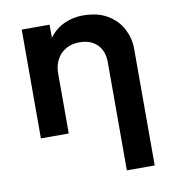

<svg xmlns="http://www.w3.org/2000/svg" viewBox="-81 -587 791 869"><g transform="rotate(-10 314.0 -152.5)"><path d="M432 210V-287Q432 -338 402.5 -368Q373 -398 320 -398Q285.5 -398 258.8 -382.8Q232 -367.5 217 -340Q202 -312.5 202 -276.5V0H74V-500H202V-440Q232 -479.5 272.2 -497.2Q312.5 -515 356.5 -515Q425.5 -515 470.8 -487.5Q516 -460 538 -417Q560 -374 560 -327V210Z"/></g></svg>

Font: Geologica EX Med
Style: Regular
Weight: 500
Designer: Sindre Bremnes, Frode Helland
Foundry: Monokrom Skriftforlag AS
Version: Version 1.010;gftools[0.9.28]